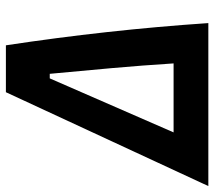

<svg xmlns="http://www.w3.org/2000/svg" viewBox="-90 -676 734 658"><g transform="rotate(-90 277.0 -347.0)"><path d="M-31.7 0H526.9C511.2 -231.4 485.8 -462.4 450.7 -693.8H290ZM152.3 -119.1 337.4 -543.5H353C366.2 -401.9 379.9 -260.7 388.7 -119.1Z"/></g></svg>

Font: Cascadia Code
Style: Bold Italic
Weight: 700
Italic angle: -10°
Monospace: yes
Designer: Aaron Bell
Foundry: Saja Typeworks
Version: Version 2404.023